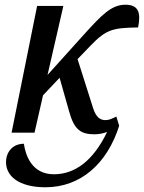

<svg xmlns="http://www.w3.org/2000/svg" viewBox="-20 -561 609 812"><path d="M29 0H126L162 -158L232 -232L272 -91C293 -14 320 7 380 7C399 7 417 3 433 -3C374 120 296 176 208 176C114 176 88 95 81 47C37 47 10 77 6 114C-1 184 61 231 172 231C323 231 434 129 484 -29L472 -68C452 -58 440 -53 426 -53C403 -53 386 -66 374 -103L308 -311L363 -368C430 -438 459 -443 564 -445C576 -504 568 -541 511 -541C452 -541 413 -501 336 -416L181 -244L248 -536H137Z"/></svg>

Font: Noto Serif Condensed Medium
Style: Italic
Weight: 500
Width: 3
Italic angle: -12°
Designer: Monotype Design Team
Foundry: Monotype Imaging Inc.
Version: Version 2.013